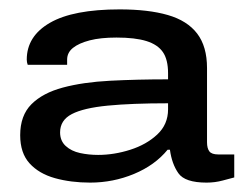

<svg xmlns="http://www.w3.org/2000/svg" viewBox="-20 -719 531 409"><path d="M172 -330Q131 -330 97 -339.5Q63 -349 43 -371Q23 -393 23 -431Q23 -473 47 -497Q71 -521 114 -532.5Q157 -544 214.5 -547Q272 -550 338 -550V-563Q338 -592 327 -608Q316 -624 292 -631.5Q268 -639 228 -639Q194 -639 171 -633Q148 -627 135.5 -617Q123 -607 123 -592V-581H39Q38 -584 37.5 -586.5Q37 -589 37 -592Q37 -642 86.5 -670.5Q136 -699 235 -699Q296 -699 337.5 -687Q379 -675 400 -647.5Q421 -620 421 -574V-416Q421 -403 426 -396.5Q431 -390 445 -390H479V-341Q471 -339 454.5 -334.5Q438 -330 420 -330Q374 -330 360 -350Q346 -370 342 -400H337Q310 -367 265.5 -348.5Q221 -330 172 -330ZM189 -389Q223 -389 257.5 -400Q292 -411 315 -432.5Q338 -454 338 -486V-499Q261 -499 209.5 -494Q158 -489 133 -476Q108 -463 108 -437Q108 -419 120 -408Q132 -397 150.5 -393Q169 -389 189 -389Z"/></svg>

Font: Archivo Expanded Medium
Style: Regular
Weight: 500
Width: 7
Designer: Hector Gatti
Foundry: Omnibus-Type
Version: Version 2.001